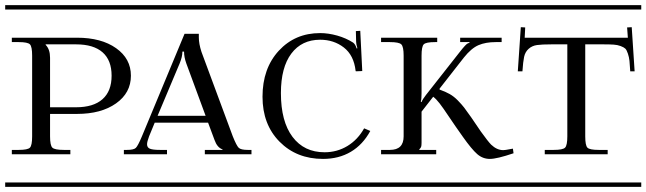

<svg xmlns="http://www.w3.org/2000/svg" viewBox="-29 -728 2518 748"><path d="M-8.8 -708H516.1V-690.9H-8.8ZM-8.8 -17.1H516.1V0H-8.8ZM148.9 -555.2V-553.2Q166 -536.1 166 -502.9V-310.1H267.1Q335 -310.1 370.4 -341.6Q405.8 -373 405.8 -433.1Q405.8 -493.2 370.6 -524.2Q335.4 -555.2 267.1 -555.2ZM17.1 -581.1H271Q365.7 -581.1 423.3 -540.3Q481 -499.5 481 -433.1Q481 -366.2 423.1 -325.2Q365.2 -284.2 271 -284.2H166V-196.8Q166 -161.6 175 -152.8Q184.1 -144 219.2 -144H245.1V-127H17.1V-144H43.9Q79.1 -144 87.6 -152.8Q96.2 -161.6 96.2 -196.8V-511.2Q96.2 -546.4 87.6 -555.2Q79.1 -564 43.9 -564H17.1Z M453.6 -127V-144H465.8Q492.2 -144 500.2 -151.9Q508.3 -159.7 523.9 -196.8L689.9 -596.2H745.6V-590.8V-582Q745.6 -557.6 755.9 -525.9L877.9 -196.8Q892.6 -160.2 901.1 -152.1Q909.7 -144 936 -144H950.7V-127H769V-144H837.9V-146Q816.9 -153.3 806.6 -183.1L781.7 -250H573.7L551.8 -196.8Q543.9 -175.8 543.9 -166Q543.9 -153.3 554.9 -148.7Q565.9 -144 593.8 -144H621.6V-127ZM772 -276.9 696.8 -481Q688 -505.4 688 -526.9H681.6Q681.6 -506.8 670.9 -481L585 -276.9ZM436 -708H968.8V-690.9H436ZM436 -17.1H968.8V0H436Z M949.7 -708H1448.7V-690.9H949.7ZM949.7 -17.1H1448.7V0H949.7ZM1413.6 -217.8Q1384.8 -164.6 1337.9 -136.7Q1291 -108.9 1229.5 -108.9Q1126.5 -108.9 1060.1 -176Q993.7 -243.2 993.7 -351.1Q993.7 -461.4 1057.1 -530.3Q1120.6 -599.1 1218.3 -599.1Q1250 -599.1 1284.7 -589.4Q1319.3 -579.6 1346.7 -562Q1355.5 -555.7 1360.4 -539.1L1363.3 -540Q1358.4 -557.1 1358.4 -564.9L1357.4 -606.9L1374.5 -607.9L1382.3 -451.2L1357.4 -450.2L1356.4 -452.1Q1349.6 -512.7 1310.5 -543Q1271.5 -573.2 1218.3 -573.2Q1146.5 -573.2 1106 -519.3Q1065.4 -465.3 1065.4 -365.2Q1065.4 -254.9 1110.6 -194.8Q1155.8 -134.8 1235.4 -134.8Q1284.2 -134.8 1324.5 -159.2Q1364.7 -183.6 1389.6 -228Z M1429.7 -708H1980.5V-690.9H1429.7ZM1429.7 -17.1H1980.5V0H1429.7ZM1613.3 -511.2V-365.2Q1613.3 -340.8 1610.4 -332L1613.3 -330.1Q1617.2 -341.3 1630.4 -357.9L1761.7 -524.9Q1773.9 -540.5 1781 -548.1Q1788.1 -555.7 1791 -557.6Q1793.9 -559.6 1800.3 -562V-564H1763.7V-581.1H1925.3V-564H1902.3Q1862.8 -564 1835 -552Q1807.1 -540 1778.3 -503.9L1683.6 -382.8V-378.9Q1706.1 -371.1 1722.9 -361.6Q1739.7 -352.1 1754.9 -336.4Q1770 -320.8 1779.3 -308.8Q1788.6 -296.9 1806.6 -271L1844.2 -215.8Q1872.6 -176.3 1884.3 -164.6Q1906.7 -143.1 1931.6 -143.1Q1933.1 -143.1 1936.5 -143.6Q1939.9 -144 1941.4 -144L1969.2 -148.9L1971.7 -130.9Q1906.7 -108.9 1879.4 -108.9Q1851.6 -108.9 1830.1 -127.7Q1808.6 -146.5 1774.4 -194.8L1745.6 -235.8Q1736.8 -248 1716.8 -278.1Q1696.8 -308.1 1683.8 -325Q1670.9 -341.8 1658.7 -351.1L1613.3 -293V-171.9Q1613.3 -160.2 1611.6 -155.8Q1609.9 -151.4 1604.5 -146V-144H1670.4V-127H1455.6V-144H1490.2Q1543.5 -144 1543.5 -196.8V-511.2Q1543.5 -546.4 1534.4 -555.2Q1525.4 -564 1490.2 -564H1455.6V-581.1H1674.3V-564H1665.5Q1630.4 -564 1621.8 -555.2Q1613.3 -546.4 1613.3 -511.2Z M1962.4 -708H2469.2V-690.9H1962.4ZM1962.4 -17.1H2469.2V0H1962.4ZM2015.1 -581.1H2417L2414.1 -621.1L2432.1 -622.1L2443.4 -450.2H2426.3Q2424.8 -477.1 2423.3 -491Q2421.9 -504.9 2417.2 -519Q2412.6 -533.2 2407 -538.6Q2401.4 -543.9 2388.9 -548.6Q2376.5 -553.2 2361.6 -554.2Q2346.7 -555.2 2321.3 -555.2H2251V-196.8Q2251 -161.6 2259.5 -152.8Q2268.1 -144 2303.2 -144H2338.4V-127H2093.3V-144H2128.4Q2163.6 -144 2172.4 -152.8Q2181.2 -161.6 2181.2 -196.8V-555.2H2120.1Q2082 -555.2 2063 -552.5Q2043.9 -549.8 2030.5 -537.8Q2017.1 -525.9 2012.9 -506.8Q2008.8 -487.8 2006.3 -450.2H1988.3L2000 -622.1L2017.1 -621.1Z"/></svg>

Font: FoglihtenFr01
Style: Regular
Weight: 500
Version: Version 0.68